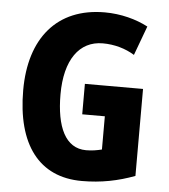

<svg xmlns="http://www.w3.org/2000/svg" viewBox="-52 -864 728 829"><g transform="rotate(5 311.5 -450.0)"><path d="M310 -502V-370H408V-226C387 -221 367 -217 340 -217C250 -217 209 -307 209 -448C209 -597 270 -683 372 -683C423 -683 471 -669 510 -645L557 -772C506 -799 439 -817 369 -817C162 -817 47 -677 47 -452C47 -217 147 -83 333 -83C417 -83 490 -98 562 -125V-502Z"/></g></svg>

Font: Noto Sans Kannada UI Condensed ExtraBold
Style: Regular
Weight: 800
Width: 3
Designer: Jelle Bosma - Monotype Design Team
Foundry: Monotype Imaging Inc.
Version: Version 2.005